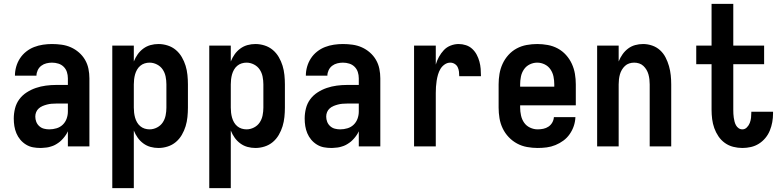

<svg xmlns="http://www.w3.org/2000/svg" viewBox="-20 -755 4040 990"><path d="M189 8Q169 8 150 4.5Q131 1 114 -9.5Q97 -20 84.5 -35Q72 -50 64.5 -68Q57 -86 54 -105Q51 -124 51 -144Q51 -170 57.5 -196Q64 -222 79.5 -243Q95 -264 117.5 -278.5Q140 -293 165 -301.5Q190 -310 216.5 -313.5Q243 -317 269 -317H330V-351Q330 -368 325 -383.5Q320 -399 308.5 -410.5Q297 -422 281 -427Q265 -432 248 -432Q234 -432 219.5 -428.5Q205 -425 193 -416Q181 -407 174.5 -393Q168 -379 168 -365H57Q57 -388 63.5 -411Q70 -434 83 -454Q96 -474 115 -489Q134 -504 156 -512.5Q178 -521 201.5 -524.5Q225 -528 248 -528Q273 -528 298 -524.5Q323 -521 345.5 -511Q368 -501 387 -484.5Q406 -468 418.5 -446.5Q431 -425 436 -400.5Q441 -376 441 -351V0H330V-78Q325 -68 323.5 -65.5Q322 -63 319 -58.5Q316 -54 312.5 -49.5Q309 -45 305.5 -41Q302 -37 298 -33Q294 -29 290 -25.5Q286 -22 281.5 -19Q277 -16 272.5 -13Q268 -10 263 -7.5Q258 -5 253 -3Q248 -1 242.5 0.5Q237 2 232 3.5Q227 5 221.5 5.5Q216 6 210.5 6.5Q205 7 199.5 7.5Q194 8 189 8ZM234 -88Q253 -88 271.5 -93.5Q290 -99 303.5 -112Q317 -125 323.5 -143Q330 -161 330 -180V-221H269Q257 -221 245.5 -220Q234 -219 222.5 -216Q211 -213 200 -208.5Q189 -204 180 -196Q171 -188 166.5 -177Q162 -166 162 -154Q162 -140 167 -127Q172 -114 182.5 -104.5Q193 -95 206.5 -91.5Q220 -88 234 -88Z M559 215V-520H670V-438Q678 -458 690 -475Q702 -492 719 -504.5Q736 -517 756 -522.5Q776 -528 797 -528Q821 -528 844.5 -520.5Q868 -513 886.5 -497.5Q905 -482 917.5 -460.5Q930 -439 937 -416Q944 -393 946.5 -368.5Q949 -344 949 -320V-200Q949 -176 946.5 -151.5Q944 -127 937 -104Q930 -81 917.5 -59.5Q905 -38 886.5 -22.5Q868 -7 844.5 0.5Q821 8 797 8Q776 8 756 2.5Q736 -3 719 -15.5Q702 -28 690 -45Q678 -62 670 -82V215ZM751 -88Q771 -88 789.5 -97.5Q808 -107 819 -123.5Q830 -140 834 -160Q838 -180 838 -200V-320Q838 -340 834 -360Q830 -380 819 -396.5Q808 -413 789.5 -422.5Q771 -432 751 -432Q738 -432 725.5 -428Q713 -424 703 -415.5Q693 -407 686.5 -395.5Q680 -384 676.5 -371.5Q673 -359 671.5 -346Q670 -333 670 -320V-200Q670 -187 671.5 -174Q673 -161 676.5 -148.5Q680 -136 686.5 -124.5Q693 -113 703 -104.5Q713 -96 725.5 -92Q738 -88 751 -88Z M1059 215V-520H1170V-438Q1178 -458 1190 -475Q1202 -492 1219 -504.5Q1236 -517 1256 -522.5Q1276 -528 1297 -528Q1321 -528 1344.5 -520.5Q1368 -513 1386.5 -497.5Q1405 -482 1417.5 -460.5Q1430 -439 1437 -416Q1444 -393 1446.5 -368.5Q1449 -344 1449 -320V-200Q1449 -176 1446.5 -151.5Q1444 -127 1437 -104Q1430 -81 1417.5 -59.5Q1405 -38 1386.5 -22.5Q1368 -7 1344.5 0.5Q1321 8 1297 8Q1276 8 1256 2.5Q1236 -3 1219 -15.5Q1202 -28 1190 -45Q1178 -62 1170 -82V215ZM1251 -88Q1271 -88 1289.5 -97.5Q1308 -107 1319 -123.5Q1330 -140 1334 -160Q1338 -180 1338 -200V-320Q1338 -340 1334 -360Q1330 -380 1319 -396.5Q1308 -413 1289.5 -422.5Q1271 -432 1251 -432Q1238 -432 1225.5 -428Q1213 -424 1203 -415.5Q1193 -407 1186.5 -395.5Q1180 -384 1176.5 -371.5Q1173 -359 1171.5 -346Q1170 -333 1170 -320V-200Q1170 -187 1171.5 -174Q1173 -161 1176.5 -148.5Q1180 -136 1186.5 -124.5Q1193 -113 1203 -104.5Q1213 -96 1225.5 -92Q1238 -88 1251 -88Z M1689 8Q1669 8 1650 4.5Q1631 1 1614 -9.5Q1597 -20 1584.5 -35Q1572 -50 1564.5 -68Q1557 -86 1554 -105Q1551 -124 1551 -144Q1551 -170 1557.5 -196Q1564 -222 1579.5 -243Q1595 -264 1617.5 -278.5Q1640 -293 1665 -301.5Q1690 -310 1716.5 -313.5Q1743 -317 1769 -317H1830V-351Q1830 -368 1825 -383.5Q1820 -399 1808.5 -410.5Q1797 -422 1781 -427Q1765 -432 1748 -432Q1734 -432 1719.5 -428.5Q1705 -425 1693 -416Q1681 -407 1674.5 -393Q1668 -379 1668 -365H1557Q1557 -388 1563.5 -411Q1570 -434 1583 -454Q1596 -474 1615 -489Q1634 -504 1656 -512.5Q1678 -521 1701.5 -524.5Q1725 -528 1748 -528Q1773 -528 1798 -524.5Q1823 -521 1845.5 -511Q1868 -501 1887 -484.5Q1906 -468 1918.5 -446.5Q1931 -425 1936 -400.5Q1941 -376 1941 -351V0H1830V-78Q1825 -68 1823.5 -65.5Q1822 -63 1819 -58.5Q1816 -54 1812.5 -49.5Q1809 -45 1805.5 -41Q1802 -37 1798 -33Q1794 -29 1790 -25.5Q1786 -22 1781.5 -19Q1777 -16 1772.5 -13Q1768 -10 1763 -7.5Q1758 -5 1753 -3Q1748 -1 1742.5 0.5Q1737 2 1732 3.5Q1727 5 1721.5 5.5Q1716 6 1710.5 6.5Q1705 7 1699.5 7.5Q1694 8 1689 8ZM1734 -88Q1753 -88 1771.5 -93.5Q1790 -99 1803.5 -112Q1817 -125 1823.5 -143Q1830 -161 1830 -180V-221H1769Q1757 -221 1745.5 -220Q1734 -219 1722.5 -216Q1711 -213 1700 -208.5Q1689 -204 1680 -196Q1671 -188 1666.5 -177Q1662 -166 1662 -154Q1662 -140 1667 -127Q1672 -114 1682.5 -104.5Q1693 -95 1706.5 -91.5Q1720 -88 1734 -88Z M2115 0V-520H2227V-422Q2233 -443 2243.5 -462Q2254 -481 2268.5 -496.5Q2283 -512 2303.5 -520Q2324 -528 2345 -528Q2364 -528 2382.5 -522Q2401 -516 2415 -503Q2429 -490 2438 -473Q2447 -456 2452 -437.5Q2457 -419 2458.5 -400Q2460 -381 2460 -362H2348Q2348 -374 2346.5 -386Q2345 -398 2340 -408.5Q2335 -419 2324.5 -425.5Q2314 -432 2302 -432Q2286 -432 2272.5 -422.5Q2259 -413 2251 -399.5Q2243 -386 2238.5 -370.5Q2234 -355 2231.5 -339Q2229 -323 2228 -307.5Q2227 -292 2227 -276V0Z M2752 8Q2725 8 2697.5 3Q2670 -2 2646 -15Q2622 -28 2603 -48Q2584 -68 2572 -93Q2560 -118 2555.5 -145.5Q2551 -173 2551 -200V-320Q2551 -347 2555.5 -374Q2560 -401 2571.5 -426Q2583 -451 2601.5 -471.5Q2620 -492 2644 -505Q2668 -518 2695.5 -523Q2723 -528 2750 -528Q2777 -528 2804.5 -523Q2832 -518 2856 -505Q2880 -492 2898.5 -471.5Q2917 -451 2928.5 -426Q2940 -401 2944.5 -374Q2949 -347 2949 -320V-212H2662V-200Q2662 -180 2666.5 -159.5Q2671 -139 2682.5 -122.5Q2694 -106 2713 -97Q2732 -88 2752 -88Q2767 -88 2781.5 -91Q2796 -94 2808 -102Q2820 -110 2827.5 -123Q2835 -136 2836 -151H2947Q2946 -127 2938.5 -105Q2931 -83 2917.5 -63.5Q2904 -44 2885 -30Q2866 -16 2844 -7Q2822 2 2799 5Q2776 8 2752 8ZM2662 -308H2838V-320Q2838 -340 2834 -360Q2830 -380 2818.5 -397Q2807 -414 2788.5 -423Q2770 -432 2750 -432Q2730 -432 2711.5 -423Q2693 -414 2681.5 -397Q2670 -380 2666 -360Q2662 -340 2662 -320Z M3059 0V-520H3170V-438Q3178 -458 3190 -475Q3202 -492 3218.5 -504.5Q3235 -517 3255 -522.5Q3275 -528 3296 -528Q3320 -528 3343 -520Q3366 -512 3383.5 -496Q3401 -480 3412 -458.5Q3423 -437 3429.5 -414Q3436 -391 3438.5 -367.5Q3441 -344 3441 -320V0H3330V-320Q3330 -333 3328.5 -346Q3327 -359 3323.5 -371.5Q3320 -384 3313.5 -395Q3307 -406 3297.5 -415Q3288 -424 3275.5 -428Q3263 -432 3250 -432Q3237 -432 3224.5 -428Q3212 -424 3202.5 -415Q3193 -406 3186.5 -395Q3180 -384 3176.5 -371.5Q3173 -359 3171.5 -346Q3170 -333 3170 -320V0Z M3808 8Q3784 8 3760.5 2Q3737 -4 3717.5 -18Q3698 -32 3684.5 -52Q3671 -72 3663 -94.5Q3655 -117 3652 -141Q3649 -165 3649 -189V-424H3570V-520H3649V-735H3761V-520H3920V-424H3761V-189Q3761 -178 3761.5 -168Q3762 -158 3763.5 -148Q3765 -138 3767.5 -128Q3770 -118 3775 -109Q3780 -100 3788.5 -94Q3797 -88 3808 -88Q3821 -88 3831 -98Q3841 -108 3846 -121Q3851 -134 3852.5 -147.5Q3854 -161 3854 -175V-179H3966V-170Q3966 -147 3962 -125Q3958 -103 3949.5 -82Q3941 -61 3926.5 -43.5Q3912 -26 3893 -14Q3874 -2 3852 3Q3830 8 3808 8Z"/></svg>

Font: Iosevka Web
Style: Bold
Weight: 700
Monospace: yes
Designer: Belleve Invis
Foundry: Belleve Invis
Version: Version 28.0.3; ttfautohint (v1.8.3)